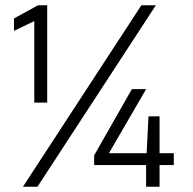

<svg xmlns="http://www.w3.org/2000/svg" viewBox="-20 -708 733 728"><path d="M67 0 516 -688H571L122 0ZM110 -319V-628L33 -591V-638L124 -688H159V-319ZM534 0V-82H337V-119L480 -370H534L393 -127H536L543 -267H585V-127H639V-82H585V0Z"/></svg>

Font: Azeri Sans Light
Style: Regular
Weight: 300
Designer: Hector Gatti & Omnibus-Type (original fonts) / Cristiano Sobral (main changes and remastering)
Version: Version 1.000; ttfautohint (v1.6)